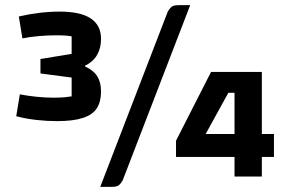

<svg xmlns="http://www.w3.org/2000/svg" viewBox="-20 -685 1137 745"><path d="M201 -215Q163 -215 122 -219.5Q81 -224 43 -234L57 -319Q87 -313 122 -309.5Q157 -306 186 -306Q213 -306 229.5 -307.5Q246 -309 258 -311V-384L137 -400V-456L258 -476V-544Q248 -546 233 -547Q218 -548 195 -548Q166 -548 131 -545Q96 -542 67 -536L53 -621Q91 -630 132 -635Q173 -640 212 -640Q372 -640 372 -534Q372 -498 356.5 -471.5Q341 -445 310 -430V-427Q342 -413 357 -389.5Q372 -366 372 -330Q372 -291 356 -265.5Q340 -240 302 -227.5Q264 -215 201 -215ZM456 15Q449 27 441.5 33.5Q434 40 413 40H369L631 -640Q638 -652 645.5 -658.5Q653 -665 674 -665H718ZM890 -76H663V-139L799 -406H996V-165H1043V-76H996V0H890ZM778 -165H890V-325H866Z"/></svg>

Font: Changa ExtraLight
Style: Bold
Weight: 700
Version: Version 3.002; ttfautohint (v1.8.2)